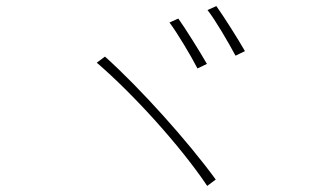

<svg xmlns="http://www.w3.org/2000/svg" viewBox="-20 -739 1040 631"><path d="M566 -678 537 -665C562 -632 608 -555 629 -514L660 -529C637 -569 589 -646 566 -678ZM691 -719 662 -706C688 -673 731 -599 754 -556L785 -571C761 -613 714 -687 691 -719ZM325 -553 298 -533C418 -430 574 -258 661 -128L689 -149C598 -274 441 -449 325 -553Z"/></svg>

Font: Noto Sans CJK Thin
Style: Regular
Weight: 100
Designer: Ryoko NISHIZUKA (kana & ideographs); Paul D. Hunt (Latin, Greek & Cyrillic); Wenlong ZHANG (bopomofo); Sandoll Communica
Foundry: Adobe Systems Incorporated
Version: Version 1.000;PS 1;hotconv 1.0.78;makeotf.lib2.5.61930